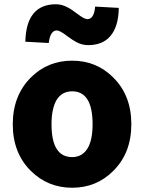

<svg xmlns="http://www.w3.org/2000/svg" viewBox="-20 -868 677 902"><path d="M319 14Q205 14 125 -65Q40 -149 40 -284Q40 -419 125 -504Q204 -583 319 -583Q433 -583 512 -504Q597 -420 597 -284.5Q597 -149 512 -65Q433 14 319 14ZM319 -130Q367 -130 392 -172Q415 -211 415 -284Q415 -439 319 -439Q270 -439 245 -397Q222 -356 222 -284Q222 -130 319 -130ZM394 -656Q366 -656 339 -670Q322 -679 295 -699Q261 -725 247 -725Q216 -725 209 -666L99 -672Q103 -848 243 -848Q271 -848 298 -833Q315 -825 342 -804Q376 -778 390 -778Q422 -778 427 -837L538 -831Q537 -743 498 -698Q462 -656 394 -656Z"/></svg>

Font: GenSekiGothic TW H
Style: Regular
Weight: 900
Version: Version 1.501;PS 1;hotconv 16.6.51;makeotf.lib2.5.65220